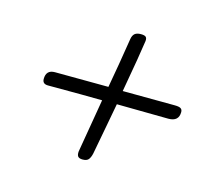

<svg xmlns="http://www.w3.org/2000/svg" viewBox="-70 -605 670 592"><g transform="rotate(15 265.0 -309.0)"><path d="M494 -319Q494 -289 461 -289L296 -291L283 -221L265 -125Q262 -112 256.5 -105.5Q251 -99 238 -99Q227 -99 223 -104Q219 -109 220 -120L249 -291Q196 -292 76 -292Q58 -292 58 -308Q58 -337 86 -337L257 -336Q270 -407 284 -496Q286 -508 292.5 -513.5Q299 -519 312 -519Q324 -519 328 -515Q332 -511 331 -502Q325 -458 303 -335L469 -334Q483 -334 488.5 -330.5Q494 -327 494 -319Z"/></g></svg>

Font: Mali Light
Style: Italic
Weight: 300
Italic angle: -10°
Version: Version 1.000; ttfautohint (v1.6)